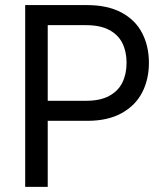

<svg xmlns="http://www.w3.org/2000/svg" viewBox="-20 -727 644 747"><path d="M78 -707.2H318.4Q398.5 -707.2 452.7 -678.2Q506.9 -649.2 533.1 -598.2Q559.4 -547.3 559.4 -482.7Q559.4 -418.2 533.1 -367.2Q506.9 -316.3 453 -286.6Q399.2 -256.9 319.8 -256.9H147.8V-334.9H315.6Q369.8 -334.9 404.9 -353.9Q439.9 -372.9 456.1 -405.9Q472.4 -438.9 472.4 -482.7Q472.4 -526.6 456.1 -559.2Q439.9 -591.9 404.9 -610.5Q369.8 -629.1 314.9 -629.1H165.7V0H78Z"/></svg>

Font: Pretendard Variable
Style: Regular
Weight: 400
Designer: Base glyphs from Inter by Rasmus Andersson; Hangul glyphs from Noto Sans CJK(Source Han Sans) by Jang Soo-young and Kang
Foundry: Kil Hyung-jin
Version: Version 1.100;FEAKit 1.0